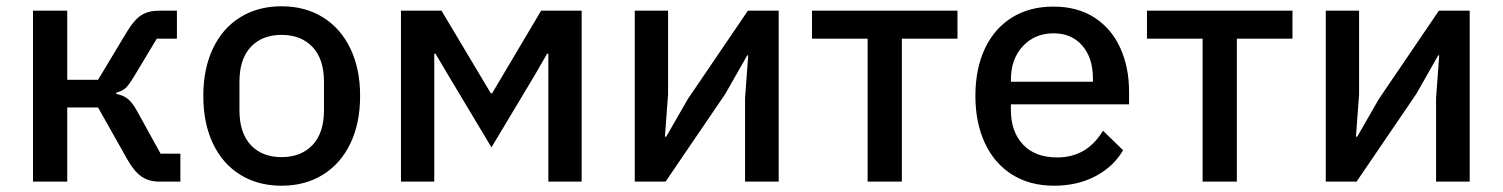

<svg xmlns="http://www.w3.org/2000/svg" viewBox="-20 -578 4782 611"><path d="M85 -544H194V-324H292L384 -477Q407 -515 429.5 -529.5Q452 -544 487 -544H543V-455H479L408 -337Q391 -309 381 -299Q371 -289 350 -283V-279Q372 -275 386.5 -263.5Q401 -252 416 -225L491 -89H554V0H488Q454 0 430.5 -16Q407 -32 385 -71L292 -236H194V0H85Z M627 -273Q627 -359 657.5 -423.5Q688 -488 744.5 -523Q801 -558 876 -558Q951 -558 1007.5 -523Q1064 -488 1095 -423.5Q1126 -359 1126 -273Q1126 -186 1095 -121.5Q1064 -57 1007.5 -22Q951 13 876 13Q801 13 744.5 -22Q688 -57 657.5 -121.5Q627 -186 627 -273ZM1011 -227V-318Q1011 -390 974.5 -428.5Q938 -467 876 -467Q814 -467 778 -428.5Q742 -390 742 -318V-227Q742 -155 778 -116.5Q814 -78 876 -78Q938 -78 974.5 -116.5Q1011 -155 1011 -227Z M1362 0H1256V-544H1385L1542 -281H1546L1702 -544H1831V0H1725V-407H1721L1683 -341L1544 -109L1405 -341L1366 -407H1362Z M2000 0V-544H2106V-278L2096 -143H2100L2169 -263L2360 -544H2458V0H2351V-266L2361 -402H2358L2288 -279L2098 0Z M2741 0V-455H2564V-544H3027V-455H2850V0Z M3084 -273Q3084 -359 3114 -423Q3144 -487 3200 -522Q3256 -557 3332 -557Q3409 -557 3463 -522Q3517 -487 3545 -425.5Q3573 -364 3573 -286V-246H3197V-227Q3197 -159 3235.5 -118Q3274 -77 3344 -77Q3439 -77 3490 -162L3554 -100Q3524 -48 3466.5 -17.5Q3409 13 3334 13Q3258 13 3201.5 -22Q3145 -57 3114.5 -122Q3084 -187 3084 -273ZM3197 -318H3458V-328Q3458 -394 3424 -433Q3390 -472 3333 -472Q3273 -472 3235 -431Q3197 -390 3197 -325Z M3807 0V-455H3630V-544H4093V-455H3916V0Z M4199 0V-544H4305V-278L4295 -143H4299L4368 -263L4559 -544H4657V0H4550V-266L4560 -402H4557L4487 -279L4297 0Z"/></svg>

Font: IBM Plex Sans JP Medm
Style: Regular
Weight: 500
Designer: Mike Abbink; Paul van der Laan; Pieter van Rosmalen; Wujin Sim; Yejin Wi; Jinhee Kim; Boomi Park; Yona Kim; Kichan Ma
Foundry: Sandoll Inc.
Version: Version 1.002